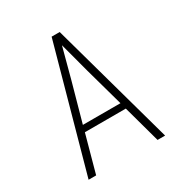

<svg xmlns="http://www.w3.org/2000/svg" viewBox="-171 -863 942 991"><g transform="rotate(-30 300.0 -367.5)"><path d="M72 0 276 -735H324L528 0H483L422 -222H178L117 0ZM188 -260H412L348 -490Q336 -535 324 -580Q312 -625 300 -670Q288 -625 276 -580Q264 -535 252 -490Z"/></g></svg>

Font: Iosevka Extralight Extended
Style: Regular
Weight: 200
Width: 7
Monospace: yes
Designer: Belleve Invis
Foundry: Belleve Invis
Version: Version 32.5.0; ttfautohint (v1.8.4)